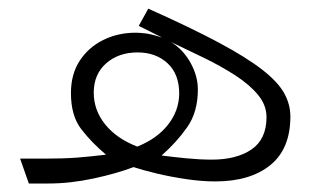

<svg xmlns="http://www.w3.org/2000/svg" viewBox="-20 -432 766 452"><path d="M27.3 -58.6H88.4Q129.4 -58.6 161.6 -61Q193.8 -63.5 229.5 -67.9Q195.3 -96.7 171.1 -128.2Q147 -159.7 147 -212.9Q147 -257.3 167.7 -289.1Q188.5 -320.8 223.1 -337.9Q257.8 -355 299.3 -355Q309.1 -355 323 -353.3Q336.9 -351.6 362.3 -343.3L306.6 -371.1L329.1 -411.6Q429.7 -366.7 494.9 -331.8Q560.1 -296.9 596.9 -268.3Q633.8 -239.7 648.7 -213.1Q663.6 -186.5 663.6 -157.7Q663.6 -81.5 616.2 -43.2Q568.8 -4.9 486.8 -4.9Q454.6 -4.9 418.5 -10.3Q382.3 -15.6 349.6 -23.4Q316.9 -31.2 294.4 -38.6Q254.4 -23.4 199.7 -11.7Q145 0 94.2 0H47.9ZM382.8 -333Q411.6 -314.9 428.7 -283.9Q445.8 -252.9 445.8 -221.2Q445.8 -168 420.4 -132.1Q395 -96.2 360.4 -65.9Q386.7 -62.5 418.9 -59.3Q451.2 -56.2 478.5 -56.2Q537.1 -56.2 572.3 -80.3Q607.4 -104.5 607.4 -156.2Q607.4 -184.6 587.4 -208.7Q567.4 -232.9 534.2 -254.4Q501 -275.9 461.4 -295.2Q421.9 -314.5 382.8 -333ZM303.2 -86.9Q349.6 -105.5 375.5 -138.4Q401.4 -171.4 401.9 -211.4Q401.9 -257.8 374.3 -283.2Q346.7 -308.6 303.7 -308.6Q259.3 -308.6 230 -283Q200.7 -257.3 200.7 -213.9Q200.7 -172.4 227.8 -138.9Q254.9 -105.5 303.2 -86.9Z"/></svg>

Font: Vazir Thin FD
Style: Thin-FD
Weight: 100
Designer: Saber Rastikerdar
Foundry: Saber Rastikerdar
Version: Version 30.0.0